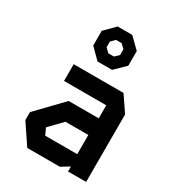

<svg xmlns="http://www.w3.org/2000/svg" viewBox="-203 -983 1006 1103"><g transform="rotate(30 300.0 -432.0)"><path d="M140 -550V-439H420V-352.5H220.5L60 -186V-133L149.5 0H365.5L420 -33V0H540V-447.5L470.5 -550ZM184 -155V-157L264.5 -240H416V-112.5H203.5ZM250.5 -864 183.5 -796.5V-699L250.5 -632H347L416 -699V-796.5L347 -864ZM281 -792.5H318L344.5 -767V-729L318 -703.5H281L255 -729V-767Z"/></g></svg>

Font: Kode Mono
Style: Regular
Weight: 400
Monospace: yes
Designer: Isa Ozler
Foundry: Kadena LLC
Version: Version 1.000;gftools[0.9.28]